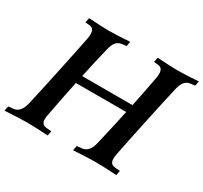

<svg xmlns="http://www.w3.org/2000/svg" viewBox="-164 -943 1221 1153"><g transform="rotate(30 446.5 -366.5)"><path d="M460.4 1.5 467.3 -31.7 503.4 -35.2Q550.3 -41 566.4 -109.4Q598.1 -243.2 622.1 -356.9H273.4Q263.2 -308.6 253.7 -261.2Q244.1 -213.9 235.6 -168.7Q227.1 -123.5 223.1 -105Q220.2 -90.8 220.2 -78.1Q220.2 -70.3 220.9 -64.5Q221.7 -58.6 224.1 -54.2Q226.6 -49.8 228.3 -46.6Q230 -43.5 235.1 -41Q240.2 -38.6 242.7 -37.4Q245.1 -36.1 252.9 -35.2Q260.7 -34.2 263.7 -33.7Q266.6 -33.2 276.9 -32.7Q287.1 -32.2 290.5 -31.7L284.2 1Q189.5 -4.9 137.7 -4.9Q89.4 -4.9 -15.1 1.5L-8.3 -31.7L27.8 -35.2Q74.7 -41 90.8 -109.4Q109.4 -189 147.5 -367.9Q185.5 -546.9 201.2 -627.4Q203.6 -640.6 203.6 -653.8Q203.6 -694.3 172.4 -697.8L141.1 -701.2L147.5 -733.9Q241.7 -727.5 287.1 -727.5Q337.4 -727.5 432.6 -733.9L426.3 -701.2L397 -697.8Q371.6 -694.8 356.9 -677.5Q342.3 -660.2 333.5 -623Q311 -533.2 285.6 -411.6H634.3Q653.3 -502 676.8 -627.4Q679.2 -640.6 679.2 -653.8Q679.2 -694.3 647.9 -697.8L616.7 -701.2L623 -733.9Q717.3 -727.5 762.7 -727.5Q813 -727.5 908.2 -733.9L901.9 -701.2L872.6 -697.8Q847.7 -694.8 832.5 -677.2Q817.4 -659.7 809.1 -623Q791 -546.4 752.9 -367.9Q714.8 -189.5 698.7 -105Q695.8 -91.3 695.8 -78.1Q695.8 -70.3 696.5 -64.5Q697.3 -58.6 699.7 -54.2Q702.1 -49.8 703.9 -46.6Q705.6 -43.5 710.7 -41Q715.8 -38.6 718.3 -37.4Q720.7 -36.1 728.5 -35.2Q736.3 -34.2 739.3 -33.7Q742.2 -33.2 752.4 -32.7Q762.7 -32.2 766.1 -31.7L759.8 1Q665 -4.9 613.3 -4.9Q564.9 -4.9 460.4 1.5Z"/></g></svg>

Font: Flanker
Style: Bold Italic
Weight: 700
Italic angle: -12°
Designer: Flanker
Version: Version 2.000